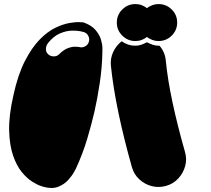

<svg xmlns="http://www.w3.org/2000/svg" viewBox="-20 -717 1040 945"><path d="M390 -607Q430 -593 450 -569.5Q470 -546 477 -522Q484 -498 484 -481.5Q484 -465 484 -465Q483 -388 471 -308.5Q459 -229 445 -168Q431 -107 409.5 -34.5Q388 38 354 112Q354 112 344.5 129.5Q335 147 316 168.5Q297 190 267 202Q237 214 196 203Q196 203 179 197.5Q162 192 137 176Q112 160 87 129.5Q62 99 44.5 49Q27 -1 25 -74Q23 -147 46 -248Q68 -349 102 -415.5Q136 -482 174.5 -521.5Q213 -561 251 -579.5Q289 -598 320.5 -603.5Q352 -609 371 -608Q390 -607 390 -607ZM417 -510Q422 -525 415 -539.5Q408 -554 393 -559Q391 -560 374 -563.5Q357 -567 330.5 -566Q304 -565 274 -552Q244 -539 217 -506Q207 -493 206 -477.5Q205 -462 216 -451Q227 -440 243.5 -439.5Q260 -439 271 -450Q294 -473 315.5 -480.5Q337 -488 352 -487Q367 -486 368 -486Q383 -481 397.5 -488Q412 -495 417 -510ZM760 -697Q798 -697 825 -670.5Q852 -644 852 -606Q852 -568 825 -541.5Q798 -515 760 -515Q744 -515 729.5 -520.5Q715 -526 703 -535Q692 -526 677.5 -520.5Q663 -515 646 -515Q609 -515 582 -541.5Q555 -568 555 -606Q555 -644 582 -670.5Q609 -697 646 -697Q663 -697 677.5 -691.5Q692 -686 703 -677Q715 -686 729.5 -691.5Q744 -697 760 -697ZM890 29Q901 65 891.5 100Q882 135 857.5 161.5Q833 188 797 198Q761 208 726.5 199Q692 190 665.5 165.5Q639 141 629 105Q589 -37 563 -161.5Q537 -286 526 -392Q522 -429 537 -461Q552 -493 579 -514Q609 -492 646 -492Q662 -492 676 -497Q690 -502 703 -509Q717 -502 731 -497Q745 -492 760 -492Q761 -492 762 -492Q763 -492 765 -492Q792 -461 796 -419Q805 -326 829 -213.5Q853 -101 890 29Z"/></svg>

Font: Nikukyu
Style: Regular
Weight: 400
Version: Version 1.00